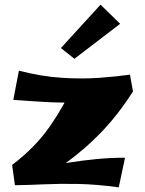

<svg xmlns="http://www.w3.org/2000/svg" viewBox="-20 -792 622 823"><path d="M179 -35 32 -85Q131 -160 193.5 -250Q256 -340 291 -423L550 -400Q507 -332 455.5 -271Q404 -210 337 -152.5Q270 -95 179 -35ZM489 11Q393 -2 315 -3.5Q237 -5 171 -2Q105 1 44 2L32 -85L173 -76Q219 -86 275 -95Q331 -104 392.5 -110Q454 -116 516 -116ZM37 -364 61 -489Q158 -464 245.5 -458.5Q333 -453 407 -458.5Q481 -464 537 -472L550 -400Q478 -377 418 -366.5Q358 -356 300.5 -353.5Q243 -351 180 -354.5Q117 -358 37 -364ZM299 -540 241 -586 411 -772 495 -690Z"/></svg>

Font: Marhey Light
Style: Regular
Weight: 300
Designer: Nur Syamsi & Bustanul Arifin
Foundry: Namelatype
Version: Version 1.000